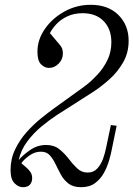

<svg xmlns="http://www.w3.org/2000/svg" viewBox="-20 -770 556 800"><path d="M75 10Q57 10 40.5 -6.5Q24 -23 24 -61Q24 -108 43 -147.5Q62 -187 91 -219.5Q120 -252 150.5 -276.5Q181 -301 203 -317L307 -392Q319 -400 341 -417Q363 -434 387 -460Q411 -486 427.5 -519.5Q444 -553 444 -594Q444 -649 412 -682Q380 -715 324 -715Q289 -715 261 -702Q233 -689 215 -669.5Q197 -650 188 -632L220 -594Q225 -589 233.5 -577.5Q242 -566 242 -547Q242 -523 224.5 -505Q207 -487 184 -487Q166 -487 151 -502Q136 -517 136 -554Q136 -605 167 -649.5Q198 -694 248.5 -722Q299 -750 358 -750Q431 -750 473.5 -707.5Q516 -665 516 -600Q516 -550 493 -510Q470 -470 436.5 -440Q403 -410 371 -389Q339 -368 321 -357L216 -290Q187 -271 153.5 -243.5Q120 -216 93.5 -180.5Q67 -145 58 -103Q74 -123 105 -144.5Q136 -166 172 -166Q205 -166 227 -148.5Q249 -131 266 -108.5Q283 -86 301.5 -68.5Q320 -51 345 -51Q370 -51 385.5 -68Q401 -85 409.5 -109Q418 -133 422 -154L442 -249L466 -246L447 -153Q443 -131 435 -103Q427 -75 413 -49.5Q399 -24 376 -7Q353 10 318 10Q285 10 265.5 -5Q246 -20 234 -42Q222 -64 211.5 -86Q201 -108 187.5 -123Q174 -138 150 -138Q125 -138 102.5 -122Q80 -106 69 -90L92 -70Q97 -66 105.5 -55Q114 -44 114 -27Q114 -12 105 -1Q96 10 75 10Z"/></svg>

Font: Xanh Mono
Style: Italic
Weight: 400
Italic angle: -12°
Monospace: yes
Designer: Lam Bao, Duy Dao
Foundry: Yellow Type Foundry
Version: Version 3.101; ttfautohint (v1.8.3)